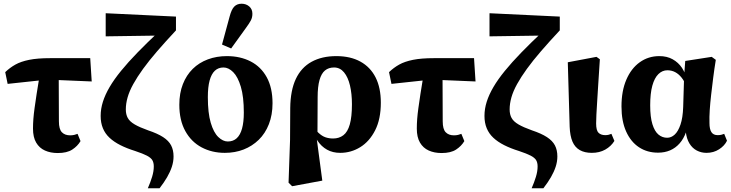

<svg xmlns="http://www.w3.org/2000/svg" viewBox="-20 -805 3924 1030"><path d="M21 -355 8 -418Q33 -442 62.5 -458.5Q92 -475 136.5 -484Q181 -493 249 -493H464L472 -368L235 -378ZM290 16Q251 16 221 2.5Q191 -11 174 -40Q157 -69 157 -115Q157 -140 159 -166.5Q161 -193 165.5 -225.5Q170 -258 176.5 -301Q183 -344 193 -403H295L296 -154Q296 -112 312 -95.5Q328 -79 356 -79Q369 -79 379 -81.5Q389 -84 396 -87L412 -48Q396 -21 367.5 -2.5Q339 16 290 16Z M773 205Q787 173 796 143.5Q805 114 805 88Q805 67 797 54Q789 41 768 30Q747 19 705 5Q660 -9 625.5 -26.5Q591 -44 567.5 -66Q544 -88 532 -117Q520 -146 520 -183Q520 -221 532 -259Q544 -297 568 -338Q592 -379 629.5 -425Q667 -471 717.5 -523Q768 -575 833 -636L818 -595V-614L547 -610V-734L924 -716V-642Q867 -581 823 -530Q779 -479 747.5 -435.5Q716 -392 695 -354Q674 -316 664.5 -282.5Q655 -249 655 -218Q655 -191 665.5 -172Q676 -153 702.5 -137.5Q729 -122 774 -106Q825 -89 855 -69.5Q885 -50 898 -25Q911 0 911 34Q911 62 902 89.5Q893 117 876.5 145.5Q860 174 836 205Z M1186 15Q1117 15 1061.5 -14.5Q1006 -44 974 -102Q942 -160 942 -243Q942 -305 961 -353.5Q980 -402 1014 -435.5Q1048 -469 1095 -486.5Q1142 -504 1197 -504Q1269 -504 1324.5 -475.5Q1380 -447 1411 -390.5Q1442 -334 1442 -251Q1442 -189 1422.5 -139Q1403 -89 1368 -55Q1333 -21 1287 -3Q1241 15 1186 15ZM1202 -46Q1231 -46 1250 -63.5Q1269 -81 1278.5 -115.5Q1288 -150 1288 -201Q1288 -286 1272 -339.5Q1256 -393 1231 -418Q1206 -443 1179 -443Q1151 -443 1132.5 -425.5Q1114 -408 1104.5 -373Q1095 -338 1095 -284Q1095 -199 1110.5 -146.5Q1126 -94 1151 -70Q1176 -46 1202 -46ZM1171 -566 1212 -717Q1222 -755 1237 -770Q1252 -785 1276 -785Q1300 -785 1317 -770.5Q1334 -756 1334 -731Q1334 -711 1325.5 -695Q1317 -679 1300 -656L1220 -545Z M1528 175 1536 -54 1537 -225Q1538 -320 1567 -381.5Q1596 -443 1651.5 -473.5Q1707 -504 1784 -504Q1860 -504 1913.5 -474.5Q1967 -445 1995 -389.5Q2023 -334 2023 -254Q2023 -166 1992.5 -106Q1962 -46 1912.5 -15.5Q1863 15 1805 15Q1765 15 1734.5 -2Q1704 -19 1683 -50.5Q1662 -82 1650 -123H1641L1650 -144Q1669 -111 1688 -93Q1707 -75 1726 -68.5Q1745 -62 1767 -62Q1799 -62 1822 -79.5Q1845 -97 1856.5 -137.5Q1868 -178 1868 -246Q1868 -302 1857.5 -346.5Q1847 -391 1825.5 -417Q1804 -443 1772 -443Q1743 -443 1723.5 -427Q1704 -411 1694 -375.5Q1684 -340 1684 -283L1683 -73L1679 -62L1709 164L1547 194Z M2080 -355 2067 -418Q2092 -442 2121.5 -458.5Q2151 -475 2195.5 -484Q2240 -493 2308 -493H2523L2531 -368L2294 -378ZM2349 16Q2310 16 2280 2.5Q2250 -11 2233 -40Q2216 -69 2216 -115Q2216 -140 2218 -166.5Q2220 -193 2224.5 -225.5Q2229 -258 2235.5 -301Q2242 -344 2252 -403H2354L2355 -154Q2355 -112 2371 -95.5Q2387 -79 2415 -79Q2428 -79 2438 -81.5Q2448 -84 2455 -87L2471 -48Q2455 -21 2426.5 -2.5Q2398 16 2349 16Z M2832 205Q2846 173 2855 143.5Q2864 114 2864 88Q2864 67 2856 54Q2848 41 2827 30Q2806 19 2764 5Q2719 -9 2684.5 -26.5Q2650 -44 2626.5 -66Q2603 -88 2591 -117Q2579 -146 2579 -183Q2579 -221 2591 -259Q2603 -297 2627 -338Q2651 -379 2688.5 -425Q2726 -471 2776.5 -523Q2827 -575 2892 -636L2877 -595V-614L2606 -610V-734L2983 -716V-642Q2926 -581 2882 -530Q2838 -479 2806.5 -435.5Q2775 -392 2754 -354Q2733 -316 2723.5 -282.5Q2714 -249 2714 -218Q2714 -191 2724.5 -172Q2735 -153 2761.5 -137.5Q2788 -122 2833 -106Q2884 -89 2914 -69.5Q2944 -50 2957 -25Q2970 0 2970 34Q2970 62 2961 89.5Q2952 117 2935.5 145.5Q2919 174 2895 205Z M3155 15Q3116 15 3090 0Q3064 -15 3051 -45.5Q3038 -76 3036 -125L3026 -471L3180 -500L3198 -487Q3193 -411 3189.5 -355.5Q3186 -300 3183.5 -259.5Q3181 -219 3179.5 -191Q3178 -163 3178 -143Q3178 -105 3191 -92.5Q3204 -80 3227 -80Q3237 -80 3245 -82Q3253 -84 3260 -87L3276 -49Q3258 -20 3227 -2.5Q3196 15 3155 15Z M3510 14Q3452 14 3408 -15Q3364 -44 3339 -99.5Q3314 -155 3314 -234Q3314 -317 3340 -377.5Q3366 -438 3412 -471Q3458 -504 3517 -504Q3558 -504 3588.5 -487Q3619 -470 3638.5 -441Q3658 -412 3664 -373H3680L3664 -339Q3652 -369 3636.5 -388.5Q3621 -408 3602 -418Q3583 -428 3560 -428Q3533 -428 3512 -407.5Q3491 -387 3479.5 -345.5Q3468 -304 3468 -240Q3468 -177 3480 -138.5Q3492 -100 3512.5 -83Q3533 -66 3559 -66Q3581 -66 3599.5 -83Q3618 -100 3630.5 -136.5Q3643 -173 3645 -231L3650 -397L3656 -478L3798 -500L3820 -484Q3812 -435 3806 -387.5Q3800 -340 3795 -296.5Q3790 -253 3787.5 -215Q3785 -177 3786 -145Q3786 -112 3796.5 -96Q3807 -80 3830 -80Q3841 -80 3849.5 -82Q3858 -84 3865 -87L3880 -50Q3867 -23 3837.5 -4Q3808 15 3770 15Q3742 15 3718 2.5Q3694 -10 3678.5 -35.5Q3663 -61 3659 -98H3661Q3648 -61 3626 -36Q3604 -11 3575 1.5Q3546 14 3510 14Z"/></svg>

Font: Source Serif 4 18pt
Style: Bold
Weight: 700
Designer: Frank Grießhammer
Foundry: Adobe Systems Incorporated
Version: Version 4.004;hotconv 1.0.116;makeotfexe 2.5.65601